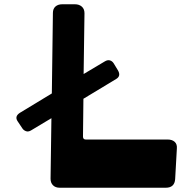

<svg xmlns="http://www.w3.org/2000/svg" viewBox="-20 -880 907 900"><path d="M801 -40Q798 0 757 0H260Q240 0 228.5 -11.5Q217 -23 217 -42L221 -326L126 -269Q113 -261 102 -265Q91 -269 85 -278L63 -311Q47 -334 73 -351L223 -442L228 -819Q228 -839 240 -849.5Q252 -860 272 -860H331Q351 -860 363.5 -849Q376 -838 376 -818L372 -533L471 -592Q484 -600 495 -597Q506 -594 513 -583L533 -550Q548 -524 525 -510L371 -417L369 -240Q369 -226 382 -226H766Q787 -226 799 -215Q811 -204 809 -183Z"/></svg>

Font: OpenDyslexic3
Style: Bold
Weight: 700
Designer: Abelardo Gonzalez
Version: Version 1.000;PS 001.001;hotconv 1.0.56